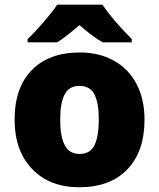

<svg xmlns="http://www.w3.org/2000/svg" viewBox="-20 -786 677 816"><path d="M594.2 -277.8Q594.2 -142.1 521.2 -66.2Q448.2 9.8 316.9 9.8Q190.9 9.8 116.5 -67.9Q42 -145.5 42 -277.8Q42 -413.1 115 -488Q188 -563 319.8 -563Q401.4 -563 463.9 -528.3Q526.4 -493.7 560.3 -429Q594.2 -364.3 594.2 -277.8ZM235.8 -277.8Q235.8 -206.5 254.9 -169.2Q273.9 -131.8 318.8 -131.8Q363.3 -131.8 381.6 -169.2Q399.9 -206.5 399.9 -277.8Q399.9 -348.6 381.3 -384.8Q362.8 -420.9 317.9 -420.9Q273.9 -420.9 254.9 -385Q235.8 -349.1 235.8 -277.8ZM416 -606Q375 -629.4 317.9 -679.2Q256.8 -627 223.1 -606H97.2V-620.1Q130.9 -651.9 167.7 -694.8Q204.6 -737.8 223.1 -766.1H415Q460.9 -699.2 540 -620.1V-606Z"/></svg>

Font: Open Sans ExtBd
Style: Bold
Weight: 800
Foundry: Ascender Corporation
Version: Version 1.10